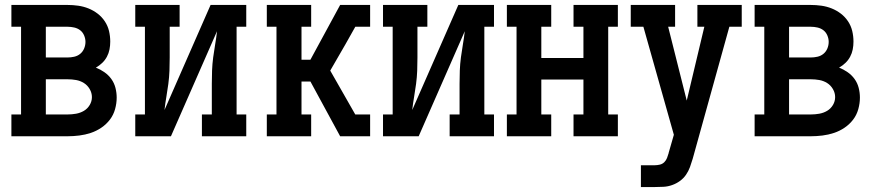

<svg xmlns="http://www.w3.org/2000/svg" viewBox="-20 -550 3540 775"><path d="M26 0V-88H65V-442H26V-530H253Q274 -530 295.5 -527Q317 -524 337 -516Q357 -508 374 -495Q391 -482 403 -464Q415 -446 420 -425Q425 -404 425 -382Q425 -366 422 -350.5Q419 -335 411.5 -321Q404 -307 392.5 -296Q381 -285 367 -277Q385 -270 401.5 -258.5Q418 -247 429.5 -231Q441 -215 446 -195.5Q451 -176 451 -156Q451 -133 444.5 -109.5Q438 -86 423.5 -67Q409 -48 389 -34.5Q369 -21 346.5 -13.5Q324 -6 300 -3Q276 0 253 0ZM165 -318H253Q266 -318 279.5 -321Q293 -324 303.5 -332.5Q314 -341 319.5 -354Q325 -367 325 -381Q325 -394 319.5 -407Q314 -420 303.5 -428Q293 -436 279.5 -439Q266 -442 253 -442H165ZM165 -88H253Q270 -88 287 -91Q304 -94 318.5 -102.5Q333 -111 342 -126Q351 -141 351 -158Q351 -158 351 -158Q351 -158 351 -158Q351 -175 342 -190.5Q333 -206 318.5 -215Q304 -224 287 -227Q270 -230 253 -230H165Z M526 0V-88H565V-442H526V-530H705V-442H665V-318Q665 -291 664 -264.5Q663 -238 659.5 -211.5Q656 -185 651.5 -159Q647 -133 644 -106L830 -530H974V-442H935V-88H974V0H795V-88H835V-212Q835 -239 836 -265.5Q837 -292 840.5 -318.5Q844 -345 848.5 -371Q853 -397 856 -424L670 0Z M1414 -442 1435 -479V-530H1474V-442ZM1057 0V-88H1096V-442H1057V-530H1236V-442H1197V-309H1233L1353 -530H1435V-479Q1405 -425 1374.5 -371.5Q1344 -318 1313 -265L1414 -88H1474V0H1435V-51V0H1353L1233 -221H1197V-88H1236V0Z M1526 0V-88H1565V-442H1526V-530H1705V-442H1665V-318Q1665 -291 1664 -264.5Q1663 -238 1659.5 -211.5Q1656 -185 1651.5 -159Q1647 -133 1644 -106L1830 -530H1974V-442H1935V-88H1974V0H1795V-88H1835V-212Q1835 -239 1836 -265.5Q1837 -292 1840.5 -318.5Q1844 -345 1848.5 -371Q1853 -397 1856 -424L1670 0Z M2026 0V-88H2065V-442H2026V-530H2205V-442H2165V-316H2335V-442H2295V-530H2474V-442H2435V-88H2474V0H2295V-88H2335V-229H2165V-88H2205V0Z M2567 205V117H2623Q2633 117 2643.5 114.5Q2654 112 2661.5 104.5Q2669 97 2672.5 87.5Q2676 78 2679 68V67Q2679 67 2679 67Q2679 67 2679 67L2700 -6L2577 -442H2526V-530H2705V-442H2677L2752 -144L2823 -442H2795V-530H2974V-442H2924L2776 91Q2771 108 2765 124.5Q2759 141 2749 155.5Q2739 170 2724.5 180.5Q2710 191 2693 197Q2676 203 2658.5 204Q2641 205 2623 205Z M3026 0V-88H3065V-442H3026V-530H3253Q3274 -530 3295.5 -527Q3317 -524 3337 -516Q3357 -508 3374 -495Q3391 -482 3403 -464Q3415 -446 3420 -425Q3425 -404 3425 -382Q3425 -366 3422 -350.5Q3419 -335 3411.5 -321Q3404 -307 3392.5 -296Q3381 -285 3367 -277Q3385 -270 3401.5 -258.5Q3418 -247 3429.5 -231Q3441 -215 3446 -195.5Q3451 -176 3451 -156Q3451 -133 3444.5 -109.5Q3438 -86 3423.5 -67Q3409 -48 3389 -34.5Q3369 -21 3346.5 -13.5Q3324 -6 3300 -3Q3276 0 3253 0ZM3165 -318H3253Q3266 -318 3279.5 -321Q3293 -324 3303.5 -332.5Q3314 -341 3319.5 -354Q3325 -367 3325 -381Q3325 -394 3319.5 -407Q3314 -420 3303.5 -428Q3293 -436 3279.5 -439Q3266 -442 3253 -442H3165ZM3165 -88H3253Q3270 -88 3287 -91Q3304 -94 3318.5 -102.5Q3333 -111 3342 -126Q3351 -141 3351 -158Q3351 -158 3351 -158Q3351 -158 3351 -158Q3351 -175 3342 -190.5Q3333 -206 3318.5 -215Q3304 -224 3287 -227Q3270 -230 3253 -230H3165Z"/></svg>

Font: Iosevka Slab Semibold
Style: Regular
Weight: 600
Monospace: yes
Designer: Belleve Invis
Foundry: Belleve Invis
Version: Version 11.1.1; ttfautohint (v1.8.3)